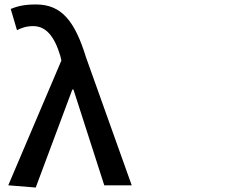

<svg xmlns="http://www.w3.org/2000/svg" viewBox="-20 -808 1040 860"><path d="M17 22 140 32 304 -407H309L447 22H570L365 -552C316 -711 257 -788 142 -788C87 -788 58 -780 28 -768L56 -673C77 -683 97 -691 129 -691C186 -691 224 -645 250 -558L255 -537Z"/></svg>

Font: コーポレート・ロゴ ver3 Medium
Style: Regular
Weight: 500
Designer: [KANA_main] LOGOTYPE.JP [Source Han Sans] Ryoko NISHIZUKA 西塚涼子 (kana, bopomofo & ideographs); Paul D. Hunt (Latin, Greek
Version: Version 12.001;FEAKit 1.0